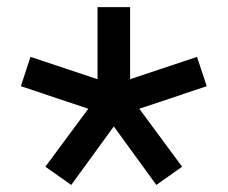

<svg xmlns="http://www.w3.org/2000/svg" viewBox="-20 -568 640 540"><path d="M300.1 -212.4 419.7 -47.9 492.2 -99.1 371.8 -262.1 561.4 -325.6 534.1 -408 345.9 -345.2V-547.9H254.3V-345.2L65.7 -408L38.7 -325.6L228.3 -262.1L107.6 -99.1L180.4 -47.9Z"/></svg>

Font: Margiela Mono Medium
Style: Regular
Weight: 500
Designer: Mike Abbink, Paul van der Laan, Pieter van Rosmalen
Foundry: Bold Monday
Version: Version 2.003 2021